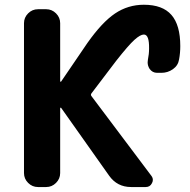

<svg xmlns="http://www.w3.org/2000/svg" viewBox="-20 -793 785 793"><path d="M574.2 -650.4Q559.6 -650.4 535.2 -628.4Q510.7 -606.4 460 -542L358.4 -408.2Q353.5 -402.3 357.4 -396.5L605.5 -66.4Q611.3 -58.6 611.3 -49.8Q611.3 -43 607.4 -36.1Q599.6 -20.5 582 -20.5H521.5Q463.9 -20.5 430.7 -67.4L232.4 -347.7Q231.4 -348.6 230 -348.1Q228.5 -347.7 228.5 -345.7V-78.1Q228.5 -54.7 211.4 -37.6Q194.3 -20.5 170.9 -20.5H136.7Q113.3 -20.5 96.2 -37.6Q79.1 -54.7 79.1 -78.1V-697.3Q79.1 -720.7 96.2 -737.8Q113.3 -754.9 136.7 -754.9H170.9Q194.3 -754.9 211.4 -737.8Q228.5 -720.7 228.5 -697.3V-457Q228.5 -456.1 230 -455.6Q231.4 -455.1 232.4 -456.1L340.8 -615.2Q401.4 -701.2 455.1 -737.3Q508.8 -773.4 574.2 -773.4Q651.4 -773.4 688 -731.4Q724.6 -689.5 724.6 -602.5Q724.6 -574.2 719.7 -547.9Q715.8 -522.5 694.3 -507.3Q672.9 -492.2 646.5 -492.2H628.9Q609.4 -492.2 597.7 -508.8Q589.8 -521.5 589.8 -535.2Q589.8 -540 590.8 -545.9Q595.7 -569.3 595.7 -592.8Q596.7 -650.4 574.2 -650.4Z"/></svg>

Font: Gen Jyuu Gothic Bold
Style: Bold
Weight: 700
Designer: [Source Han Sans]
Ryoko NISHIZUKA  (kana & ideographs); Paul D. Hunt (Latin, Greek & Cyrillic); Wenlong ZHANG  (bopomofo
Version: Version 1.002.20150607